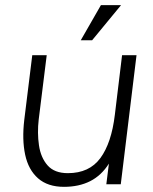

<svg xmlns="http://www.w3.org/2000/svg" viewBox="-20 -714 594 744"><path d="M371 -694H449L337 -558H293ZM130 -251Q124 -199 131 -151Q138 -103 164.5 -73Q191 -43 243 -43Q326 -43 369 -101.5Q412 -160 425 -269L453 -500H509L448 0H392L402 -80Q373 -34 329.5 -12Q286 10 228 10Q165 10 127.5 -23Q90 -56 77.5 -114.5Q65 -173 74 -249L105 -500H161Z"/></svg>

Font: Haskoy Light
Style: Italic
Weight: 300
Designer: Ertekin Erdin
Foundry: Ertekin Erdin
Version: Version 2.000; ttfautohint (v1.8.4.7-5d5b)